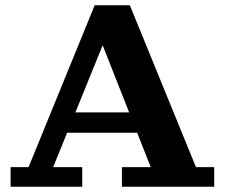

<svg xmlns="http://www.w3.org/2000/svg" viewBox="-20 -706 849 726"><path d="M20 0V-74H88L338 -686H471L721 -74H790V0H441V-74H550L344 -596H393L181 -74H291V0ZM206 -204V-281H530V-204Z"/></svg>

Font: Montagu Slab 144pt SemiBold
Style: Regular
Weight: 600
Version: Version 1.000